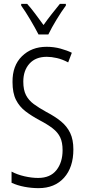

<svg xmlns="http://www.w3.org/2000/svg" viewBox="-20 -967 441 997"><path d="M361 -191Q361 -98 312.5 -44Q264 10 180 10Q144 10 107 3Q70 -4 40 -18V-76Q70 -60 107.5 -51.5Q145 -43 178 -43Q241 -43 273 -83.5Q305 -124 305 -187Q305 -228 292.5 -254Q280 -280 253.5 -300.5Q227 -321 185 -343Q144 -365 112.5 -389Q81 -413 63 -448.5Q45 -484 45 -541Q44 -626 94 -675Q144 -724 222 -724Q260 -724 294.5 -714.5Q329 -705 353 -693L334 -643Q304 -659 275.5 -665.5Q247 -672 223 -672Q165 -672 133 -636.5Q101 -601 101 -543Q101 -500 115 -473Q129 -446 155.5 -426.5Q182 -407 220 -386Q266 -362 297 -336.5Q328 -311 344.5 -276.5Q361 -242 361 -191ZM180 -788Q162 -823 136.5 -866Q111 -909 90 -938V-947H121Q140 -926 162.5 -896Q185 -866 206 -837Q228 -868 247 -892Q266 -916 291 -947H322V-938Q299 -907 273.5 -865Q248 -823 231 -788Z"/></svg>

Font: Noto Sans ExtraCondensed Light
Style: Regular
Weight: 300
Width: 2
Designer: Monotype Design Team
Foundry: Monotype Imaging Inc.
Version: Version 2.013; ttfautohint (v1.8.4.7-5d5b)